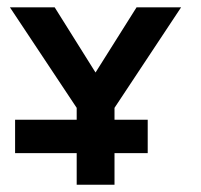

<svg xmlns="http://www.w3.org/2000/svg" viewBox="-20 -508 553 528"><path d="M294.9 -211.4V-178.7H386.2V-86.9H294.9V0H190.9V-86.9H21.5V-178.7H190.9V-211.4L7.3 -487.8H130.4L242.7 -308.6L355.5 -487.8H478Z"/></svg>

Font: Acari Sans SemiBold
Style: Regular
Weight: 600
Designer: Alfredo Marco Pradil and Stefan Peev
Foundry: Hanken Design Co.
Version: Version 1.045;January 11, 2019;FontCreator 11.5.0.2425 64-bi